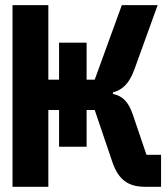

<svg xmlns="http://www.w3.org/2000/svg" viewBox="-20 -718 640 738"><path d="M207 -154.1H312.9V-295.1H344.1L411.9 -95.2C436.1 -24.1 475.9 0 538 0H599.1V-122.9H543L491.1 -275.9C474.1 -326 452.1 -349.1 414.1 -356.9V-362.9C452.1 -372.9 476.9 -398.1 496.1 -449.9L585.9 -698.2H448.2L344.1 -411.9H312.9V-554H207V-411.9H165.8V-698.2H28.1V0H165.8V-295.1H207Z"/></svg>

Font: Margiela Mono Bold
Style: Regular
Weight: 700
Designer: Mike Abbink, Paul van der Laan, Pieter van Rosmalen
Foundry: Bold Monday
Version: Version 2.003 2021